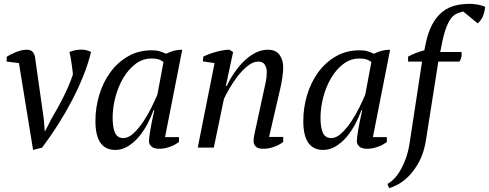

<svg xmlns="http://www.w3.org/2000/svg" viewBox="-20 -772 2557 1004"><path d="M249 -151Q285 -211 313 -267.5Q341 -324 361 -381Q361 -392 358.5 -409.5Q356 -427 353.5 -445Q351 -463 348 -478.5Q345 -494 343 -500Q372 -512 402.5 -512.5Q433 -513 456 -500Q441 -438 415 -373.5Q389 -309 355.5 -245Q322 -181 282.5 -119Q243 -57 200 0L153 12L79 -442L15 -450V-475Q21 -479 33 -485.5Q45 -492 59.5 -498Q74 -504 89.5 -508Q105 -512 119 -512Q141 -512 150.5 -501Q160 -490 163 -474L209 -149L214 -86H216Z M625 -50Q652 -50 679 -75.5Q706 -101 730 -137Q754 -173 773 -212Q792 -251 803 -277L835 -448Q821 -458 808 -462Q795 -466 772 -466Q726 -466 688.5 -437.5Q651 -409 624.5 -364Q598 -319 583.5 -264Q569 -209 569 -156Q569 -105 581.5 -77.5Q594 -50 625 -50ZM783 -196Q770 -160 750.5 -123Q731 -86 705.5 -56Q680 -26 649 -7Q618 12 583 12Q479 12 479 -139Q479 -209 499 -275.5Q519 -342 557 -394Q595 -446 649.5 -477.5Q704 -509 773 -509Q798 -509 813 -504.5Q828 -500 849 -491Q889 -512 933 -512L843 -55H916V-30Q896 -14 868 -4Q840 6 813 6Q784 6 771.5 -6.5Q759 -19 759 -33Q759 -51 766 -92Q773 -133 787 -196Z M1357 -285Q1364 -316 1369.5 -342.5Q1375 -369 1375 -395Q1375 -418 1364.5 -434Q1354 -450 1331 -450Q1304 -450 1276 -428Q1248 -406 1224 -375Q1200 -344 1180.5 -310.5Q1161 -277 1151 -255L1098 0H1014L1102 -442L1041 -451L1043 -476Q1057 -483 1074.5 -489.5Q1092 -496 1110.5 -501Q1129 -506 1146.5 -509Q1164 -512 1179 -512L1199 -500L1161 -323H1166Q1185 -363 1209.5 -397.5Q1234 -432 1261.5 -457.5Q1289 -483 1319 -497.5Q1349 -512 1380 -512Q1422 -512 1441.5 -485.5Q1461 -459 1461 -419Q1461 -397 1456 -364Q1451 -331 1444 -302L1387 -56H1461V-30Q1441 -14 1412.5 -4Q1384 6 1357 6Q1328 6 1317 -6Q1306 -18 1306 -32Q1306 -51 1311 -73.5Q1316 -96 1321 -119Z M1712 -50Q1739 -50 1766 -75.5Q1793 -101 1817 -137Q1841 -173 1860 -212Q1879 -251 1890 -277L1922 -448Q1908 -458 1895 -462Q1882 -466 1859 -466Q1813 -466 1775.5 -437.5Q1738 -409 1711.5 -364Q1685 -319 1670.5 -264Q1656 -209 1656 -156Q1656 -105 1668.5 -77.5Q1681 -50 1712 -50ZM1870 -196Q1857 -160 1837.5 -123Q1818 -86 1792.5 -56Q1767 -26 1736 -7Q1705 12 1670 12Q1566 12 1566 -139Q1566 -209 1586 -275.5Q1606 -342 1644 -394Q1682 -446 1736.5 -477.5Q1791 -509 1860 -509Q1885 -509 1900 -504.5Q1915 -500 1936 -491Q1976 -512 2020 -512L1930 -55H2003V-30Q1983 -14 1955 -4Q1927 6 1900 6Q1871 6 1858.5 -6.5Q1846 -19 1846 -33Q1846 -51 1853 -92Q1860 -133 1874 -196Z M2187 -450H2114V-476Q2134 -487 2156.5 -495.5Q2179 -504 2199 -509L2206 -544Q2219 -606 2241.5 -646.5Q2264 -687 2294 -710.5Q2324 -734 2360 -743Q2396 -752 2437 -752Q2454 -752 2477.5 -748Q2501 -744 2517 -736Q2515 -714 2506.5 -690.5Q2498 -667 2478 -650L2402 -712Q2384 -707 2369 -701Q2354 -695 2340.5 -678.5Q2327 -662 2315 -632Q2303 -602 2292 -550L2282 -500H2393Q2398 -475 2383 -450H2272L2208 -43Q2197 28 2171 75Q2145 122 2115.5 151Q2086 180 2058 194Q2030 208 2015 212L2006 190Q2018 184 2035 168.5Q2052 153 2068.5 127Q2085 101 2099.5 63.5Q2114 26 2122 -24Z"/></svg>

Font: PTSerifItalic
Style: Italic
Weight: 400
Italic angle: -12°
Designer: A.Korolkova, O.Umpeleva, V.Yefimov
Foundry: ParaType Ltd
Version: Version 1.000W OFL